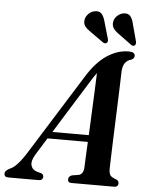

<svg xmlns="http://www.w3.org/2000/svg" viewBox="-105 -952 760 1000"><g transform="rotate(5 275.0 -452.0)"><path d="M106.5 -131Q85 -95.5 91.8 -72.5Q98.5 -49.5 125 -42L144 -37.5Q157.5 -31 157.5 -20.5Q157.5 0 134 0H-23Q-45 0 -45 -18Q-45 -26 -40 -32Q-35 -38 -21.5 -45.5Q-1.5 -52.5 20.5 -76.8Q42.5 -101 66 -139L323.5 -551Q373 -633 429.2 -670.8Q485.5 -708.5 544.5 -708.5Q577 -708.5 577 -688Q577 -675 562.5 -667.5Q541.5 -662.5 529.5 -646.8Q517.5 -631 516 -600.5Q515.5 -581 514.2 -541Q513 -501 511 -449.2Q509 -397.5 507 -342Q505 -286.5 503 -235.5Q501 -184.5 500 -146.5Q499 -108.5 498.5 -92Q498.5 -69 505 -58.2Q511.5 -47.5 539 -38Q551 -32 551 -20Q551 0 528 0H306Q287 0 287.5 -18Q287.5 -32 304.5 -39.5L342 -45.5Q366 -52.5 367 -89.5Q367.5 -107.5 369.2 -142Q371 -176.5 373 -220.5H162ZM353.5 -528 184.5 -256H375Q377.5 -312.5 380.2 -373.8Q383 -435 385.5 -489.8Q388 -544.5 389 -581.5Q382 -572.5 373.5 -559.8Q365 -547 353.5 -528ZM554 -849.5 577.5 -762.5Q580 -749.5 573 -743Q564 -736 554 -743.5L484.5 -794.5Q466.5 -807 456.5 -821.2Q446.5 -835.5 450 -855.5Q453 -873.5 468.2 -887.8Q483.5 -902 503 -904Q525.5 -906.5 537 -891.5Q548.5 -876.5 554 -849.5ZM405.5 -849.5 430.5 -763Q433.5 -750 427 -743.5Q418 -736.5 407.5 -743L337 -793Q318.5 -805 308 -818.5Q297.5 -832 300.5 -852Q303 -870 317.8 -884.8Q332.5 -899.5 352.5 -902Q375 -905.5 387 -890.8Q399 -876 405.5 -849.5Z"/></g></svg>

Font: Fraunces 144pt Soft SemiBold
Style: Italic
Weight: 600
Italic angle: -16°
Version: Version 1.000;[b76b70a41]